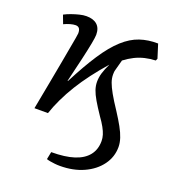

<svg xmlns="http://www.w3.org/2000/svg" viewBox="-136 -628 872 961"><g transform="rotate(20 300.0 -147.0)"><path d="M291 228Q277 228 263.5 226.5Q250 225 238.5 223Q227 221 219 218L227 178Q300 178 348 162.5Q396 147 420.5 116Q445 85 445 40Q445 24 440 7.5Q435 -9 424 -29Q413 -49 395 -74Q368 -114 352 -141.5Q336 -169 329 -190Q322 -211 322 -232Q322 -255 329 -278.5Q336 -302 351 -333Q313 -290 280.5 -247Q248 -204 222.5 -162.5Q197 -121 177.5 -80Q158 -39 145 0H73Q88 -80 100.5 -145.5Q113 -211 122 -261.5Q131 -312 137.5 -347Q144 -382 147.5 -402.5Q151 -423 151 -427Q151 -445 144.5 -453Q138 -461 125 -461Q113 -461 97 -456.5Q81 -452 64 -444L47 -489Q64 -498 84 -505Q104 -512 124 -517Q144 -522 161 -522Q198 -522 218 -504Q238 -486 238 -451Q238 -438 231.5 -403.5Q225 -369 212.5 -314.5Q200 -260 182 -186L184 -185Q234 -282 276.5 -346.5Q319 -411 361 -449Q403 -487 447.5 -502Q492 -517 544 -516L567 -443L562 -432Q533 -431 505.5 -424.5Q478 -418 453 -405.5Q428 -393 403 -374Q394 -340 390 -326Q386 -312 385.5 -306.5Q385 -301 385 -293Q385 -273 392.5 -252Q400 -231 416.5 -201.5Q433 -172 463 -127Q487 -90 503 -61Q519 -32 527 -7.5Q535 17 535 39Q535 92 503.5 135Q472 178 417 203Q362 228 291 228Z"/></g></svg>

Font: Literata 18pt
Style: Italic
Weight: 400
Italic angle: -2°
Designer: Latin by Veronika Burian and Jose Scaglione. Greek by Irene Vlachou. Cyrillic by Vera Evstafieva
Foundry: TypeTogether
Version: Version 3.103;gftools[0.9.29]